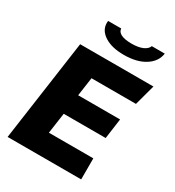

<svg xmlns="http://www.w3.org/2000/svg" viewBox="-208 -1009 1031 1130"><g transform="rotate(30 307.5 -443.5)"><path d="M615 -686 577 -546H275L257 -420H542L523 -283H238L218 -143H520V0H20L117 -686ZM190 -873Q190 -882 191 -887H280Q281 -864 306 -852Q331 -840 377 -840Q422 -840 451 -852.5Q480 -865 488 -887H576Q568 -830 513 -795Q458 -760 370 -760Q288 -760 239 -791.5Q190 -823 190 -873Z"/></g></svg>

Font: Chivo ExtraBold Italic
Style: Regular
Weight: 800
Italic angle: -8.05°
Designer: Hector Gatti
Foundry: Omnibus-Type
Version: Version 1.007